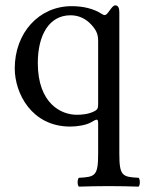

<svg xmlns="http://www.w3.org/2000/svg" viewBox="-20 -462 543 716"><path d="M322 -368.4C342 -346 346 -331.1 346 -307V-77C346 -59 345 -54 332 -47.2C308.6 -35.1 281.8 -34 266 -34C208 -34 121 -76 121 -227C121 -331 163 -405 243 -405C273.4 -405 300.1 -392.9 322 -368.4ZM346 111C346 194 335 198 274 201C268 207 268 228 274 234C309 233 346 232 386 232C426 232 464 233 497 234C503 228 503 207 497 201C436 198 425 194 425 111V-417C425 -431 421 -442 410 -442C403 -442 397.1 -434.3 389 -423C376 -405 372 -402 360 -409.8C328.4 -430.3 289.4 -439 247 -439C125 -439 35 -339 35 -207C35 -114 98 10 242 10C269 10 301.9 4.4 319 -5.6C342 -19 346 -21 346 0Z"/></svg>

Font: Libertinus Serif
Style: Regular
Weight: 400
Designer: Philipp H. Poll
Foundry: Khaled Hosny
Version: Version 6.2